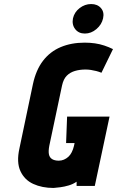

<svg xmlns="http://www.w3.org/2000/svg" viewBox="-20 -920 579 950"><path d="M431 -900Q400 -900 374 -880Q348 -860 341 -829Q335 -798 352 -776Q369 -754 400 -754Q431 -754 457 -776Q483 -798 490 -829Q497 -860 479.5 -880Q462 -900 431 -900ZM482 -560 539 -677Q519 -687 496.5 -694.5Q474 -702 450 -705.5Q426 -709 399 -709Q333 -709 280.5 -687Q228 -665 193 -619.5Q158 -574 143 -504L76 -185Q61 -117 81 -73.5Q101 -30 144.5 -10Q188 10 245 10Q258 9 278 6.5Q298 4 320 -2.5Q342 -9 359 -21V0H449L522 -343H312L307 -212H349L346 -198Q342 -181 335 -167Q328 -153 318 -144Q308 -135 296 -130Q284 -125 271 -125Q250 -125 237.5 -133Q225 -141 222 -157Q219 -173 224 -199L287 -497Q294 -529 310.5 -545.5Q327 -562 351 -569Q375 -576 403 -576Q416 -576 429.5 -574Q443 -572 456.5 -568.5Q470 -565 482 -560Z"/></svg>

Font: Advent Pro ExtraBold
Style: Italic
Weight: 800
Italic angle: -12°
Version: Version 3.000